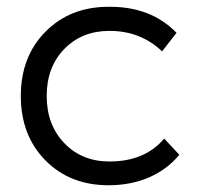

<svg xmlns="http://www.w3.org/2000/svg" viewBox="-20 -549 601 572"><path d="M42 -263.2Q42 -380.4 115.5 -454.6Q189 -528.8 303.2 -528.8Q305.7 -528.8 307.6 -528.8Q430.7 -528.8 505.9 -451.2L462.9 -396Q398.9 -457 306.2 -457Q224.1 -457 171.6 -403.1Q119.1 -349.1 119.1 -263.2Q119.1 -177.2 171.6 -122.6Q224.1 -67.9 306.2 -67.9Q411.6 -67.9 469.2 -136.2L514.2 -87.9Q478.5 -44.4 424.6 -20.8Q370.6 2.9 303.2 2.9Q188.5 2.9 115.2 -71.3Q42 -145.5 42 -263.2Z"/></svg>

Font: Montserrat Light
Style: Regular
Weight: 300
Designer: Julieta Ulanovsky
Foundry: Julieta Ulanovsky
Version: Version 1.000;PS 002.000;hotconv 1.0.70;makeotf.lib2.5.58329